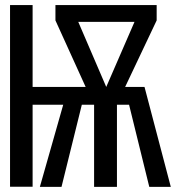

<svg xmlns="http://www.w3.org/2000/svg" viewBox="-20 -726 684 746"><path d="M19 -0.5V-706.2H106.7V-388.2H312.8L195.4 -646.7V-706.2H588.7V-646.7L466.2 -388.2H541.5L643.6 0H560L481.5 -319H434.4V0H345.6V-319H297.9L219 0H134.9L225.6 -319H106.7V-0.5ZM392.8 -388.2 502.6 -641H284.1Z"/></svg>

Font: FiraCode Nerd Font
Style: Regular
Weight: 400
Designer: Carrois Corporate, Edenspiekermann AG, Nikita Prokopov
Foundry: Carrois Corporate, Edenspiekermann AG, Nikita Prokopov
Version: Version 6.002;Nerd Fonts 3.4.0